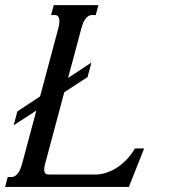

<svg xmlns="http://www.w3.org/2000/svg" viewBox="-87 -736 665 756"><path d="M290 -676.8H275.4Q266.6 -676.8 259.8 -671.9Q252.9 -667 247.8 -659.4Q242.7 -651.9 239.3 -642.6Q235.8 -633.3 233.4 -624.5L181.2 -429.2L272.9 -489.7L257.8 -432.6L166 -372.6L90.8 -91.3Q86.9 -77.1 86.9 -67.9Q86.9 -59.1 91.1 -54Q95.2 -48.8 106.4 -48.8H288.1Q309.1 -48.8 330.8 -55.7Q352.5 -62.5 372.8 -75.4Q393.1 -88.4 411.4 -107.4Q429.7 -126.5 444.3 -151.4H480.5L420.4 0H-66.9L-56.6 -39.1H-42Q-33.2 -39.1 -26.4 -43.9Q-19.5 -48.8 -14.4 -56.4Q-9.3 -64 -5.9 -73.2Q-2.4 -82.5 0 -91.3L56.2 -300.8L-33.2 -242.7L-18.6 -297.4L70.8 -356.4L142.6 -624.5Q144.5 -631.3 145.8 -638.9Q147 -646.5 147 -653.3Q147 -663.1 143.1 -669.9Q139.2 -676.8 128.9 -676.8H114.3L124.5 -715.8H300.3Z"/></svg>

Font: Arian AMU Serif
Style: Italic
Weight: 400
Italic angle: -15°
Designer: Ruben Hakobyan (Tarumian)
Foundry: Ruben Hakobyan (Tarumian)
Version: Version 1.002